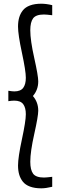

<svg xmlns="http://www.w3.org/2000/svg" viewBox="-20 -771 325 1034"><path d="M261.2 181.2V234.9Q227.1 243.2 202.1 243.2Q167 243.2 141.8 233.9Q116.7 224.6 103 207.3Q89.4 189.9 83.3 168.7Q77.1 147.5 77.1 120.1Q77.1 76.7 98.1 -21Q119.1 -118.7 119.1 -155.8Q119.1 -190.9 105 -210Q90.8 -229 57.1 -229Q43 -229 24.9 -226.1V-282.2Q46.4 -278.8 57.1 -278.8Q90.8 -278.8 105 -297.9Q119.1 -316.9 119.1 -352.1Q119.1 -389.2 98.1 -486.8Q77.1 -584.5 77.1 -627.9Q77.1 -655.3 83.3 -676.5Q89.4 -697.8 103 -715.1Q116.7 -732.4 141.8 -741.7Q167 -751 202.1 -751Q229 -751 261.2 -743.2V-689Q229 -692.9 216.8 -692.9Q173.8 -692.9 158.4 -672.4Q143.1 -651.9 143.1 -607.9Q143.1 -553.7 164.6 -458Q186 -362.3 186 -333Q186 -287.1 157.2 -253.9Q186 -220.7 186 -174.8Q186 -145.5 164.6 -49.8Q143.1 45.9 143.1 100.1Q143.1 144 158.4 164.6Q173.8 185.1 216.8 185.1Q229 185.1 261.2 181.2Z"/></svg>

Font: Lobster Two
Style: Bold
Weight: 700
Designer: Pablo Impallari
Foundry: Pablo Impallari. www.impallari.com
Version: Version 1.006